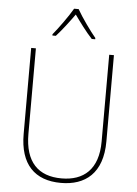

<svg xmlns="http://www.w3.org/2000/svg" viewBox="-62 -996 754 1054"><g transform="rotate(5 314.5 -469.5)"><path d="M328 -949H303C279 -907 228 -836 197 -799V-792H216C249 -828 288 -880 315 -918C343 -879 380 -828 414 -792H433V-799C405 -832 352 -906 328 -949ZM543 -239V-714H517V-236C517 -81 436 -15 315 -15C187 -15 113 -87 113 -243V-714H87V-240C87 -73 169 10 314 10C447 10 543 -62 543 -239Z"/></g></svg>

Font: Noto Sans Thai Looped SemiCondensed Thin
Style: Regular
Weight: 100
Width: 4
Designer: Sasikarn Vongin, Ben Mitchell
Foundry: The Fontpad Ltd
Version: Version 1.001